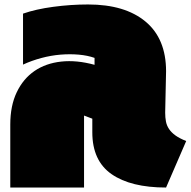

<svg xmlns="http://www.w3.org/2000/svg" viewBox="-20 -795 853 859"><path d="M723 -476 719 -291Q719 -269 722.5 -251Q726 -233 736.5 -217.5Q747 -202 765 -189Q783 -176 813 -164L723 44Q565 44 479 -16Q393 -76 393 -203V-264L356 -278V44H26V-238Q26 -322 55 -382.5Q84 -443 134.5 -477.5Q185 -512 254 -519.5Q323 -527 403 -505V-536Q372 -547 332.5 -550.5Q293 -554 250.5 -550.5Q208 -547 165 -535.5Q122 -524 83 -506V-734Q140 -754 218.5 -764.5Q297 -775 374 -775Q539 -775 631 -698.5Q723 -622 723 -476Z"/></svg>

Font: ChangwonDangamAsac Bold
Style: Regular
Weight: 700
Designer: Choi Chi-young, Lee Youngbeen, Kim Jungjin, Yoon Jihee, Han Dohee
Foundry: YoonDesign Inc.
Version: Version 1.010;Build 20210623